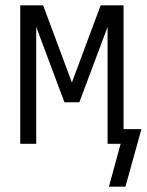

<svg xmlns="http://www.w3.org/2000/svg" viewBox="-20 -540 551 721"><path d="M451 161H389L433 0H384V-439L278 -156H222L116 -439V0H56V-520H142L250 -230L358 -520H444V-55H511Z"/></svg>

Font: Iosevka Custom Light
Style: Regular
Weight: 300
Monospace: yes
Designer: Belleve Invis
Foundry: Belleve Invis
Version: Version 27.3.5